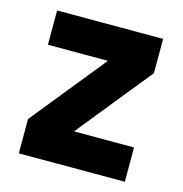

<svg xmlns="http://www.w3.org/2000/svg" viewBox="-81 -575 617 649"><g transform="rotate(15 227.0 -250.0)"><path d="M251 -380 41 -120V0H412V-120H202L412 -380V-500H41V-380Z"/></g></svg>

Font: Sunflower
Style: Bold
Weight: 700
Designer: JIKJI
Foundry: JIKJI
Version: Version 1.00